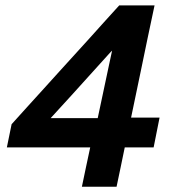

<svg xmlns="http://www.w3.org/2000/svg" viewBox="-20 -708 649 728"><path d="M290.5 0Q298.5 -39 306 -74Q313.5 -109 322 -149H6L24 -237Q50 -266 81.8 -301Q113.5 -336 145.8 -371.5Q178 -407 205.5 -437.5L315.5 -558.5Q344 -590.5 373.5 -623Q403 -655.5 432 -687.5H566Q552.5 -624.5 540 -564.8Q527.5 -505 515.5 -446.5L477 -262H585L562.5 -149H453Q445 -109 437.5 -74Q430 -39 422 0ZM251.5 -347Q232 -325.5 212 -303.8Q192 -282 172 -260H350.5L384.5 -420Q389.5 -444.5 394.8 -468.5Q400 -492.5 405 -516Q401 -512 397 -508Z"/></svg>

Font: Commissioner SemiBold
Style: Italic
Weight: 600
Italic angle: -12°
Designer: Kostas Bartsokas
Foundry: Kostas Bartsokas
Version: Version 1.000; ttfautohint (v1.8.3)